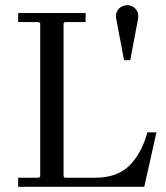

<svg xmlns="http://www.w3.org/2000/svg" viewBox="-20 -720 638 740"><path d="M548 -210H583L536 0H50V-35H130L135 -40V-630L130 -635H50V-670H310V-635H230L225 -630V-40L230 -35H346Q433 -35 480 -83Q527 -131 548 -210ZM470 -700Q482 -700 492.5 -694Q503 -688 509 -676Q515 -664 512 -647L482 -488H458L428 -647Q425 -664 431 -676Q437 -688 448 -694Q459 -700 470 -700Z"/></svg>

Font: Brygada 1918
Style: Regular
Weight: 400
Designer: Mateusz Machalski | Borys Kosmynka | Przemek Hoffer
Foundry: NIEPODLEGLA 2018
Version: Version 3.006